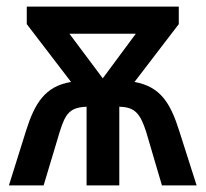

<svg xmlns="http://www.w3.org/2000/svg" viewBox="-20 -561 623 581"><path d="M521 -541H61V-488L195 -313C116 -300 85 -248 59 -166L7 0H112L161 -163C178 -218 192 -236 242 -238V0H341V-238C388 -237 404 -218 422 -163L470 0H575L522 -166C496 -248 466 -299 387 -313L521 -488ZM391 -459 291 -324 190 -459Z"/></svg>

Font: Noto Sans UI SemiCondensed Medium
Style: Regular
Weight: 500
Width: 4
Designer: Monotype Design Team
Foundry: Monotype Imaging Inc.
Version: Version 1.901